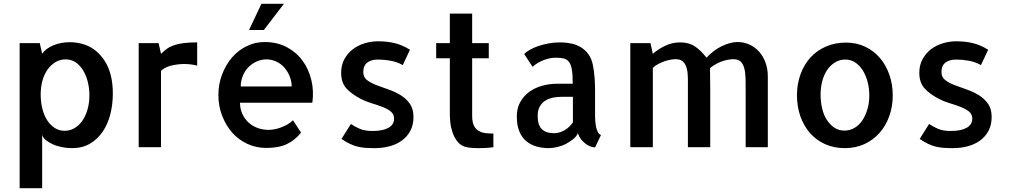

<svg xmlns="http://www.w3.org/2000/svg" viewBox="-20 -779 5337 1016"><path d="M565.4 -383.8Q577.1 -338.9 577.1 -283.2Q577.1 -227.5 564 -175.3Q550.8 -123 523.9 -83Q497.1 -43 456.5 -19Q416 4.9 361.3 4.9Q332 4.9 304.7 -1Q277.3 -6.8 255.9 -17.1Q234.4 -27.3 220.2 -39.6Q206.1 -51.8 203.1 -65.4V216.8H84V-550.8H190.4L203.1 -495.1Q222.7 -522.5 262.2 -539.1Q301.8 -555.7 349.6 -555.7Q381.8 -555.7 415 -546.9Q448.2 -538.1 477.1 -517.6Q505.9 -497.1 529.3 -463.9Q552.7 -430.7 565.4 -383.8ZM322.3 -86.9Q351.6 -86.9 375.5 -101.6Q399.4 -116.2 416.5 -141.1Q433.6 -166 443.4 -200.7Q453.1 -235.4 453.1 -274.4Q453.1 -312.5 444.3 -346.7Q435.5 -380.9 419.4 -407.2Q403.3 -433.6 380.4 -449.2Q357.4 -464.8 327.1 -464.8Q297.9 -464.8 273.4 -450.2Q249 -435.5 231.4 -410.6Q213.9 -385.7 204.6 -352.1Q195.3 -318.4 195.3 -279.3Q195.3 -240.2 203.6 -205.6Q211.9 -170.9 228.5 -144.5Q245.1 -118.2 268.6 -102.5Q292 -86.9 322.3 -86.9Z M1023.4 -431.6Q996.1 -439.5 957 -440.4Q921.9 -440.4 887.2 -432.1Q852.5 -423.8 832 -404.3V-195.3V-193.4V0H713.9V-550.8H819.3L832 -494.1Q846.7 -508.8 862.8 -520.5Q878.9 -532.2 900.4 -539.6Q921.9 -546.9 951.2 -550.8Q980.5 -554.7 1023.4 -554.7Z M1379.9 -556.6Q1446.3 -556.6 1497.1 -529.8Q1547.9 -502.9 1580.6 -458.5Q1613.3 -414.1 1627.4 -356Q1641.6 -297.9 1632.8 -235.4H1250Q1250 -204.1 1261.7 -177.7Q1273.4 -151.4 1293.5 -132.3Q1313.5 -113.3 1341.3 -102.5Q1369.1 -91.8 1401.4 -91.8Q1412.1 -91.8 1428.2 -94.2Q1444.3 -96.7 1462.4 -103Q1480.5 -109.4 1498.5 -119.1Q1516.6 -128.9 1530.3 -142.6L1573.2 -77.1Q1541 -37.1 1498 -16.6Q1455.1 3.9 1388.7 3.9Q1335 3.9 1288.1 -18.1Q1241.2 -40 1208 -78.1Q1174.8 -116.2 1155.3 -167Q1135.7 -217.8 1135.7 -276.4Q1135.7 -334 1155.3 -385.3Q1174.8 -436.5 1207.5 -474.6Q1240.2 -512.7 1285.2 -534.7Q1330.1 -556.6 1379.9 -556.6ZM1523.4 -321.3Q1523.4 -347.7 1513.7 -373Q1503.9 -398.4 1486.8 -418.9Q1469.7 -439.5 1445.3 -451.7Q1420.9 -463.9 1392.6 -464.8Q1362.3 -464.8 1336.9 -453.1Q1311.5 -441.4 1293 -421.9Q1274.4 -402.3 1264.2 -375.5Q1253.9 -348.6 1253.9 -321.3ZM1482.4 -758.8 1376 -620.1H1297.9L1363.3 -758.8Z M1787.1 -43.9 1836.9 -123Q1856.4 -109.4 1883.3 -97.7Q1910.2 -85.9 1951.2 -85.9Q2004.9 -85.9 2035.2 -102.5Q2065.4 -119.1 2065.4 -151.4Q2065.4 -174.8 2047.9 -189Q2030.3 -203.1 2003.4 -213.4Q1976.6 -223.6 1945.8 -232.9Q1915 -242.2 1888.7 -255.9Q1836.9 -283.2 1811 -313.5Q1785.2 -343.8 1785.2 -393.6Q1785.2 -434.6 1802.2 -465.8Q1819.3 -497.1 1846.7 -518.1Q1874 -539.1 1909.2 -549.8Q1944.3 -560.5 1980.5 -560.5Q2029.3 -560.5 2070.3 -550.3Q2111.3 -540 2149.4 -515.6L2111.3 -434.6Q2082 -451.2 2047.9 -457.5Q2013.7 -463.9 1980.5 -463.9Q1944.3 -463.9 1923.3 -447.8Q1902.3 -431.6 1902.3 -397.5Q1902.3 -371.1 1921.4 -356Q1940.4 -340.8 1970.7 -329.1Q2001 -317.4 2035.2 -305.7Q2069.3 -293.9 2099.1 -275.9Q2128.9 -257.8 2148.4 -230.5Q2168 -203.1 2168 -160.2Q2168 -118.2 2151.4 -86.9Q2134.8 -55.7 2106.4 -35.2Q2078.1 -14.6 2041 -4.9Q2003.9 4.9 1961.9 4.9Q1936.5 4.9 1915 3.4Q1893.6 2 1873 -2.9Q1852.5 -7.8 1832 -17.6Q1811.5 -27.3 1787.1 -43.9Z M2478.5 -167Q2478.5 -133.8 2487.3 -115.2Q2496.1 -96.7 2512.2 -86.9Q2528.3 -77.1 2548.3 -74.7Q2568.4 -72.3 2590.8 -72.3V0Q2578.1 2 2565.4 2.9Q2554.7 3.9 2539.6 4.4Q2524.4 4.9 2509.8 4.9Q2495.1 4.9 2480 3.9Q2464.8 2.9 2454.1 1Q2420.9 -4.9 2402.3 -27.8Q2383.8 -50.8 2374.5 -78.6Q2365.2 -106.4 2362.8 -132.8Q2360.4 -159.2 2360.4 -173.8V-470.7H2288.1V-550.8H2360.4V-707H2478.5V-550.8H2566.4V-470.7H2478.5Z M3128.9 -170.9V-163.1Q3128.9 -155.3 3129.9 -140.1Q3130.9 -125 3133.8 -109.4Q3136.7 -93.8 3143.1 -81.1Q3149.4 -68.4 3160.2 -64.5L3128.9 1Q3116.2 1 3102.1 -4.9Q3087.9 -10.7 3074.7 -21.5Q3061.5 -32.2 3052.2 -45.4Q3043 -58.6 3038.1 -74.2Q3031.2 -57.6 3014.2 -43.5Q2997.1 -29.3 2975.6 -18.1Q2954.1 -6.8 2929.2 -1Q2904.3 4.9 2882.8 4.9Q2849.6 4.9 2818.8 -3.9Q2788.1 -12.7 2764.6 -32.2Q2741.2 -51.8 2728 -84Q2714.8 -116.2 2714.8 -163.1Q2714.8 -208 2733.9 -240.7Q2752.9 -273.4 2782.7 -294.4Q2812.5 -315.4 2850.6 -325.7Q2888.7 -335.9 2927.7 -335.9H3010.7Q3010.7 -383.8 3005.9 -412.1Q3001 -440.4 2989.3 -453.6Q2977.5 -466.8 2960.4 -470.2Q2943.4 -473.6 2919.9 -473.6Q2898.4 -473.6 2879.4 -468.3Q2860.4 -462.9 2844.2 -455.6Q2828.1 -448.2 2815.9 -439.5Q2803.7 -430.7 2797.9 -425.8L2753.9 -493.2Q2763.7 -503.9 2783.2 -515.1Q2802.7 -526.4 2828.1 -535.2Q2853.5 -543.9 2883.3 -549.3Q2913.1 -554.7 2945.3 -554.7Q2974.6 -554.7 3002.4 -548.8Q3030.3 -543 3053.2 -529.3Q3076.2 -515.6 3093.3 -492.7Q3110.4 -469.7 3117.2 -435.5Q3124 -401.4 3126.5 -366.7Q3128.9 -332 3128.9 -297.9ZM3011.7 -266.6H2949.2Q2929.7 -266.6 2908.2 -262.7Q2886.7 -258.8 2868.2 -248Q2849.6 -237.3 2837.4 -217.3Q2825.2 -197.3 2825.2 -166Q2825.2 -117.2 2847.2 -95.7Q2869.1 -74.2 2911.1 -74.2Q2940.4 -74.2 2967.3 -89.8Q2994.1 -105.5 3011.7 -131.8Z M4043 -18.6V0H3925.8V-299.8Q3925.8 -333 3925.3 -362.8Q3924.8 -392.6 3918.9 -416Q3913.1 -439.5 3899.9 -452.6Q3886.7 -465.8 3859.4 -465.8Q3854.5 -465.8 3842.3 -464.4Q3830.1 -462.9 3813.5 -458.5Q3796.9 -454.1 3776.9 -444.3Q3756.8 -434.6 3737.3 -418.9Q3737.3 -380.9 3737.8 -358.4Q3738.3 -335.9 3738.3 -309.6V0H3620.1V-299.8Q3620.1 -333 3620.1 -362.8Q3620.1 -392.6 3614.3 -416Q3608.4 -439.5 3594.7 -452.6Q3581.1 -465.8 3554.7 -465.8Q3545.9 -465.8 3530.3 -463.4Q3514.6 -460.9 3497.6 -455.1Q3480.5 -449.2 3463.4 -440.4Q3446.3 -431.6 3434.6 -419.9V0H3315.4V-550.8H3421.9L3434.6 -494.1Q3459 -516.6 3497.6 -535.6Q3536.1 -554.7 3578.1 -554.7Q3625 -554.7 3656.2 -534.2Q3687.5 -513.7 3718.8 -473.6Q3735.4 -492.2 3755.9 -507.8Q3776.4 -523.4 3798.3 -534.2Q3820.3 -544.9 3841.8 -550.8Q3863.3 -556.6 3882.8 -556.6Q3916 -556.6 3945.3 -543.5Q3974.6 -530.3 3996.6 -505.9Q4018.6 -481.4 4030.8 -447.8Q4043 -414.1 4043 -375V-309.6Z M4456.1 -553.7Q4512.7 -553.7 4558.6 -531.7Q4604.5 -509.8 4636.7 -471.7Q4668.9 -433.6 4686.5 -382.8Q4704.1 -332 4704.1 -273.4Q4704.1 -214.8 4685.5 -163.6Q4667 -112.3 4633.3 -74.7Q4599.6 -37.1 4553.2 -16.1Q4506.8 4.9 4450.2 4.9Q4392.6 4.9 4345.2 -16.6Q4297.9 -38.1 4265.1 -76.2Q4232.4 -114.3 4214.8 -165Q4197.3 -215.8 4197.3 -275.4Q4197.3 -335 4216.3 -386.7Q4235.4 -438.5 4269 -475.1Q4302.7 -511.7 4350.6 -532.7Q4398.4 -553.7 4456.1 -553.7ZM4448.2 -87.9Q4477.5 -87.9 4501.5 -102.1Q4525.4 -116.2 4542.5 -141.1Q4559.6 -166 4569.8 -200.2Q4580.1 -234.4 4580.1 -273.4Q4580.1 -312.5 4570.8 -346.7Q4561.5 -380.9 4545.4 -406.7Q4529.3 -432.6 4505.9 -448.2Q4482.4 -463.9 4453.1 -463.9Q4423.8 -463.9 4399.4 -449.2Q4375 -434.6 4357.9 -409.7Q4340.8 -384.8 4331.5 -351.1Q4322.3 -317.4 4322.3 -278.3Q4322.3 -239.3 4330.6 -204.6Q4338.9 -169.9 4355.5 -144.5Q4372.1 -119.1 4395 -103.5Q4418 -87.9 4448.2 -87.9Z M4846.7 -43.9 4896.5 -123Q4916 -109.4 4942.9 -97.7Q4969.7 -85.9 5010.7 -85.9Q5064.5 -85.9 5094.7 -102.5Q5125 -119.1 5125 -151.4Q5125 -174.8 5107.4 -189Q5089.8 -203.1 5063 -213.4Q5036.1 -223.6 5005.4 -232.9Q4974.6 -242.2 4948.2 -255.9Q4896.5 -283.2 4870.6 -313.5Q4844.7 -343.8 4844.7 -393.6Q4844.7 -434.6 4861.8 -465.8Q4878.9 -497.1 4906.2 -518.1Q4933.6 -539.1 4968.8 -549.8Q5003.9 -560.5 5040 -560.5Q5088.9 -560.5 5129.9 -550.3Q5170.9 -540 5209 -515.6L5170.9 -434.6Q5141.6 -451.2 5107.4 -457.5Q5073.2 -463.9 5040 -463.9Q5003.9 -463.9 4982.9 -447.8Q4961.9 -431.6 4961.9 -397.5Q4961.9 -371.1 4981 -356Q5000 -340.8 5030.3 -329.1Q5060.5 -317.4 5094.7 -305.7Q5128.9 -293.9 5158.7 -275.9Q5188.5 -257.8 5208 -230.5Q5227.5 -203.1 5227.5 -160.2Q5227.5 -118.2 5210.9 -86.9Q5194.3 -55.7 5166 -35.2Q5137.7 -14.6 5100.6 -4.9Q5063.5 4.9 5021.5 4.9Q4996.1 4.9 4974.6 3.4Q4953.1 2 4932.6 -2.9Q4912.1 -7.8 4891.6 -17.6Q4871.1 -27.3 4846.7 -43.9Z"/></svg>

Font: Allerta
Style: Medium
Weight: 500
Designer: Matt McInerney
Foundry: Matt McInerney
Version: Version 1.0